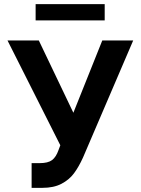

<svg xmlns="http://www.w3.org/2000/svg" viewBox="-20 -904 685 934"><path d="M133.8 -110.4H172.9Q213.4 -110.4 233.2 -125.2Q252.9 -140.1 264.6 -173.8L273.4 -197.3L16.6 -707H168.9L336.9 -355.5L477.5 -707H627.9L383.8 -137.7Q363.3 -92.3 339.8 -60.8Q316.4 -29.3 278.8 -9.8Q241.2 9.8 186.5 9.8H133.8ZM489.3 -804.7H153.3V-883.8H489.3Z"/></svg>

Font: Pretendard GOV
Style: Bold
Weight: 700
Designer: Base glyphs from Inter by Rasmus Andersson; Hangeul glyphs from Noto Sans CJK(Source Han Sans) by Jang Soo-young and Kan
Foundry: Kil Hyung-jin
Version: Version 1.309